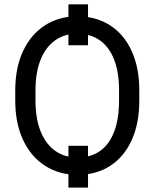

<svg xmlns="http://www.w3.org/2000/svg" viewBox="-20 -796 721 885"><path d="M385.7 -775.9V-587.4H295.4V-775.9ZM385.7 -124V68.8H295.4V-124ZM622.1 -377.9V-333Q622.1 -226.6 586.9 -149.7Q551.8 -72.8 487.8 -31.5Q423.8 9.8 336.9 9.8Q252.9 9.8 188.2 -31.5Q123.5 -72.8 86.9 -149.7Q50.3 -226.6 50.3 -333V-377.9Q50.3 -484.4 86.7 -561.3Q123 -638.2 187.5 -679.4Q252 -720.7 335.9 -720.7Q422.9 -720.7 487.1 -679.4Q551.3 -638.2 586.7 -561.3Q622.1 -484.4 622.1 -377.9ZM528.8 -333V-378.9Q528.8 -463.4 505.9 -521.7Q482.9 -580.1 439.7 -610.4Q396.5 -640.6 335.9 -640.6Q277.8 -640.6 234.6 -610.4Q191.4 -580.1 167.5 -521.7Q143.6 -463.4 143.6 -378.9V-333Q143.6 -248 167.7 -189.2Q191.9 -130.4 235.4 -100.1Q278.8 -69.8 336.9 -69.8Q398.4 -69.8 441.2 -100.1Q483.9 -130.4 506.3 -189.2Q528.8 -248 528.8 -333Z"/></svg>

Font: RobotoDEMO
Style: Regular
Weight: 400
Designer: Christian Robertson
Foundry: Google
Version: Version 2.136